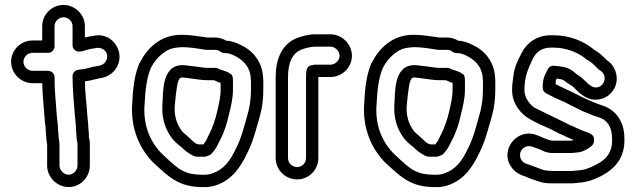

<svg xmlns="http://www.w3.org/2000/svg" viewBox="-20 -690 2575 778"><path d="M290 -137C290 -124 294 -112 294 -109V-19C294 0 277 18 258 18C239 18 221 0 221 -19V-102C221 -120 217 -132 217 -140V-144C217 -152 215 -160 215 -168C215 -186 212 -198 211 -211C207 -269 201 -319 201 -378C201 -393 187 -403 176 -403H112C92 -403 75 -420 75 -440C75 -459 92 -476 112 -476H176C191 -476 201 -490 201 -501V-584C201 -603 218 -620 238 -620C258 -620 274 -603 274 -584V-506C274 -491 288 -481 299 -481C314 -481 326 -486 332 -488C342 -491 352 -493 362 -494L373 -496C383 -497 393 -494 400 -489C427 -469 413 -429 383 -424L372 -422C351 -419 335 -413 323 -411C314 -410 306 -408 296 -407C283 -405 274 -393 274 -382C274 -321 280 -269 284 -216C285 -197 288 -183 288 -171C288 -154 290 -147 290 -137ZM340 -136C341 -151 338 -166 338 -171C338 -189 335 -205 334 -220C331 -268 325 -310 324 -360C345 -363 365 -369 380 -372L391 -374C413 -378 433 -390 447 -408C494 -471 439 -558 366 -546L354 -544C345 -543 336 -541 324 -538V-584C324 -631 284 -670 237 -670C190 -670 151 -631 151 -584V-526H112C65 -526 25 -488 25 -440C25 -393 64 -353 112 -353H151C152 -302 158 -255 161 -207C162 -189 165 -178 165 -168C165 -159 166 -151 167 -142V-140C167 -122 171 -109 171 -102V-19C171 28 211 68 258 68C306 68 344 28 344 -19V-110C344 -121 340 -133 340 -136Z M868 -410C864 -413 858 -415 854 -415H821C802 -415 776 -421 750 -423C738 -424 732 -426 723 -426H719C632 -426 642 -308 638 -266C634 -205 653 -160 680 -126C693 -110 707 -101 716 -93C730 -79 743 -69 761 -60C763 -59 765 -57 767 -57L777 -55H782H809C812 -55 815 -56 818 -57L828 -61C833 -63 838 -67 840 -71C856 -87 864 -108 872 -123C889 -155 901 -193 908 -228C915 -257 924 -288 924 -329V-366C924 -391 911 -392 911 -392C901 -402 872 -407 868 -410ZM874 -354V-329C874 -295 867 -270 860 -238C853 -207 841 -172 828 -147C818 -128 815 -117 804 -105H784C770 -108 761 -118 750 -129C736 -142 726 -149 718 -158C699 -183 685 -215 688 -262C694 -320 698 -370 712 -375C713 -375 716 -376 719 -376H721C727 -375 737 -374 746 -373C766 -371 794 -365 821 -365H847C857 -360 868 -356 874 -354ZM889 -475C906 -475 917 -471 931 -464C965 -447 993 -420 996 -374C997 -365 997 -357 997 -350V-327C997 -298 993 -264 987 -241C972 -186 959 -132 937 -90C913 -38 887 -3 839 13C830 16 817 19 799 18C729 18 704 -5 665 -40C647 -57 634 -68 622 -82C586 -125 559 -187 566 -270C569 -328 575 -376 591 -414C608 -447 630 -470 660 -487C676 -495 690 -497 716 -499C746 -499 778 -494 808 -489C813 -488 816 -488 821 -488H851C860 -488 867 -486 874 -480C878 -477 884 -475 889 -475ZM715 -549C629 -549 575 -493 546 -435C546 -435 545 -435 545 -434C525 -387 519 -335 516 -274C508 -178 541 -101 584 -50C600 -30 617 -17 631 -4C672 33 714 68 799 68C820 69 837 67 855 61C920 39 955 -13 981 -68C1006 -116 1020 -174 1035 -227C1043 -256 1047 -293 1047 -327V-350C1047 -359 1047 -369 1046 -378C1042 -443 1001 -488 953 -509C939 -516 920 -524 897 -525C884 -533 868 -538 851 -538H821C788 -542 753 -549 715 -549Z M1220 -50C1220 -29 1204 -13 1184 -13C1164 -13 1147 -29 1147 -50V-376C1147 -440 1166 -474 1201 -489C1216 -495 1241 -501 1257 -501H1319C1338 -501 1356 -483 1356 -464C1356 -445 1338 -428 1319 -428H1257C1253 -428 1249 -427 1246 -426C1221 -425 1220 -402 1220 -376ZM1270 -50V-376V-378H1319C1366 -378 1406 -416 1406 -464C1406 -511 1366 -551 1319 -551H1257C1230 -551 1201 -543 1181 -535C1120 -509 1097 -448 1097 -376V-50C1097 -2 1136 37 1184 37C1232 37 1270 -2 1270 -50Z M1808 -410C1804 -413 1798 -415 1794 -415H1761C1742 -415 1716 -421 1690 -423C1678 -424 1672 -426 1663 -426H1659C1572 -426 1582 -308 1578 -266C1574 -205 1593 -160 1620 -126C1633 -110 1647 -101 1656 -93C1670 -79 1683 -69 1701 -60C1703 -59 1705 -57 1707 -57L1717 -55H1722H1749C1752 -55 1755 -56 1758 -57L1768 -61C1773 -63 1778 -67 1780 -71C1796 -87 1804 -108 1812 -123C1829 -155 1841 -193 1848 -228C1855 -257 1864 -288 1864 -329V-366C1864 -391 1851 -392 1851 -392C1841 -402 1812 -407 1808 -410ZM1814 -354V-329C1814 -295 1807 -270 1800 -238C1793 -207 1781 -172 1768 -147C1758 -128 1755 -117 1744 -105H1724C1710 -108 1701 -118 1690 -129C1676 -142 1666 -149 1658 -158C1639 -183 1625 -215 1628 -262C1634 -320 1638 -370 1652 -375C1653 -375 1656 -376 1659 -376H1661C1667 -375 1677 -374 1686 -373C1706 -371 1734 -365 1761 -365H1787C1797 -360 1808 -356 1814 -354ZM1829 -475C1846 -475 1857 -471 1871 -464C1905 -447 1933 -420 1936 -374C1937 -365 1937 -357 1937 -350V-327C1937 -298 1933 -264 1927 -241C1912 -186 1899 -132 1877 -90C1853 -38 1827 -3 1779 13C1770 16 1757 19 1739 18C1669 18 1644 -5 1605 -40C1587 -57 1574 -68 1562 -82C1526 -125 1499 -187 1506 -270C1509 -328 1515 -376 1531 -414C1548 -447 1570 -470 1600 -487C1616 -495 1630 -497 1656 -499C1686 -499 1718 -494 1748 -489C1753 -488 1756 -488 1761 -488H1791C1800 -488 1807 -486 1814 -480C1818 -477 1824 -475 1829 -475ZM1655 -549C1569 -549 1515 -493 1486 -435C1486 -435 1485 -435 1485 -434C1465 -387 1459 -335 1456 -274C1448 -178 1481 -101 1524 -50C1540 -30 1557 -17 1571 -4C1612 33 1654 68 1739 68C1760 69 1777 67 1795 61C1860 39 1895 -13 1921 -68C1946 -116 1960 -174 1975 -227C1983 -256 1987 -293 1987 -327V-350C1987 -359 1987 -369 1986 -378C1982 -443 1941 -488 1893 -509C1879 -516 1860 -524 1837 -525C1824 -533 1808 -538 1791 -538H1761C1728 -542 1693 -549 1655 -549Z M2423 -351C2412 -335 2391 -330 2373 -343C2372 -344 2371 -345 2370 -345C2360 -351 2347 -369 2325 -384C2324 -384 2324 -385 2323 -385C2313 -390 2299 -411 2266 -418C2253 -420 2243 -423 2230 -423H2229C2217 -426 2205 -420 2200 -410L2188 -386C2183 -377 2179 -355 2179 -340V-334C2179 -324 2185 -316 2193 -312C2205 -306 2217 -299 2230 -293L2257 -281C2267 -277 2273 -274 2282 -269L2320 -250C2336 -241 2344 -238 2355 -234L2372 -227C2382 -222 2395 -218 2405 -215C2437 -206 2460 -179 2460 -131V-130C2464 -64 2427 -35 2373 -12C2348 -2 2342 -1 2315 1C2307 2 2299 3 2291 3H2229C2210 3 2197 2 2183 -1L2166 -7C2152 -12 2134 -20 2111 -27C2096 -32 2082 -51 2089 -73C2094 -89 2113 -103 2135 -96C2151 -91 2168 -85 2182 -78C2183 -77 2185 -76 2186 -76L2200 -72C2204 -71 2210 -70 2214 -70H2289C2295 -70 2301 -70 2307 -71L2326 -73C2342 -75 2360 -86 2368 -92C2377 -97 2387 -106 2387 -119V-126C2387 -149 2359 -153 2343 -160L2326 -167C2312 -174 2301 -178 2288 -184L2270 -193C2235 -210 2185 -234 2151 -251C2129 -262 2105 -293 2105 -324C2105 -379 2119 -409 2139 -452C2152 -478 2175 -497 2211 -497H2223C2275 -497 2318 -478 2347 -457C2352 -452 2355 -450 2360 -447C2379 -437 2388 -426 2405 -409C2407 -407 2409 -406 2411 -405C2429 -395 2437 -370 2423 -351ZM2232 -362C2232 -364 2235 -370 2236 -372C2242 -371 2248 -369 2256 -368C2266 -366 2271 -357 2298 -342C2308 -335 2320 -317 2344 -302C2387 -272 2439 -287 2464 -323C2494 -367 2476 -423 2438 -447C2424 -461 2409 -477 2385 -490C2381 -493 2381 -494 2378 -496C2341 -524 2288 -547 2223 -547H2211C2154 -547 2113 -515 2093 -474C2081 -449 2064 -422 2060 -379C2058 -367 2055 -344 2055 -324C2055 -271 2091 -226 2128 -207C2151 -193 2180 -180 2206 -169C2219 -164 2232 -155 2248 -148L2266 -140C2281 -132 2294 -128 2305 -122C2300 -121 2293 -120 2289 -120H2217C2193 -124 2173 -137 2151 -144C2098 -162 2053 -126 2041 -89C2023 -36 2059 8 2097 21C2112 25 2127 35 2151 41L2168 47C2186 53 2207 53 2229 53H2291C2301 53 2310 52 2320 51C2347 49 2366 45 2393 34C2454 8 2515 -37 2510 -132C2510 -197 2474 -247 2419 -263C2410 -266 2398 -271 2392 -273L2375 -280C2363 -286 2353 -289 2344 -294L2306 -313C2297 -318 2288 -322 2277 -327L2252 -339C2245 -342 2238 -346 2231 -349C2232 -353 2232 -358 2232 -362Z"/></svg>

Font: Blanket
Style: BdOutline
Weight: 700
Foundry: Cannot Into Space Fonts
Version: Version 0.9